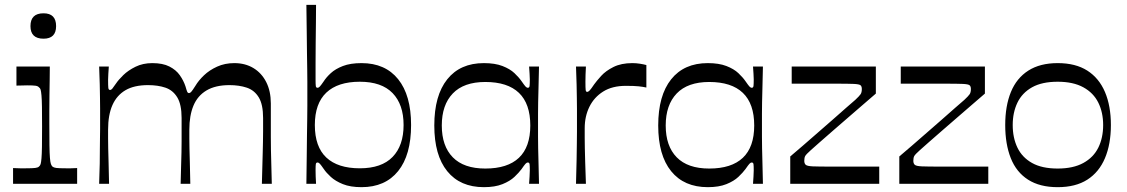

<svg xmlns="http://www.w3.org/2000/svg" viewBox="-20 -760 4661 794"><path d="M34 0V-65Q49 -64 62 -64Q75 -64 87 -64Q115 -64 126 -65.5Q137 -67 141 -71Q146 -75 148 -81.5Q150 -88 151.5 -105Q153 -122 153.5 -153Q154 -184 154 -236Q154 -287 153.5 -318Q153 -349 151.5 -365.5Q150 -382 148 -389Q146 -396 141 -399Q137 -404 127 -405.5Q117 -407 92 -407Q82 -407 71.5 -406.5Q61 -406 48 -406V-485H186Q186 -463 185.5 -431Q185 -399 184.5 -365Q184 -331 184 -301Q184 -271 184 -251Q184 -193 184.5 -159Q185 -125 186.5 -107Q188 -89 190.5 -82Q193 -75 197 -71Q202 -67 212.5 -65.5Q223 -64 252 -64Q262 -64 273.5 -64Q285 -64 299 -65V0ZM160 -600Q106 -600 106 -652Q106 -705 160 -705Q212 -705 212 -652Q212 -600 160 -600Z M390 0Q392 -49 392.5 -84Q393 -119 393 -144.5Q393 -170 393.5 -189.5Q394 -209 394 -227Q394 -245 394 -266Q394 -290 394 -311.5Q394 -333 393.5 -357Q393 -381 392.5 -411.5Q392 -442 390 -485H430Q429 -470 428 -455Q427 -440 427 -430Q427 -405 428 -396.5Q429 -388 435 -388Q440 -388 444.5 -393.5Q449 -399 460 -415Q470 -430 490 -449.5Q510 -469 540.5 -484Q571 -499 610 -499Q653 -499 680.5 -485Q708 -471 723.5 -449Q739 -427 747 -403Q752 -385 754.5 -380Q757 -375 762 -375Q766 -375 771 -380.5Q776 -386 788 -405Q801 -427 823.5 -448.5Q846 -470 878 -484.5Q910 -499 949 -499Q994 -499 1028 -478.5Q1062 -458 1081 -420.5Q1100 -383 1100 -332Q1100 -287 1100 -254Q1100 -221 1100 -193.5Q1100 -166 1100.5 -139Q1101 -112 1102 -78.5Q1103 -45 1104 0H1063Q1064 -44 1065 -75Q1066 -106 1066.5 -130Q1067 -154 1067.5 -174.5Q1068 -195 1068 -218Q1068 -241 1068 -272Q1068 -328 1050 -357.5Q1032 -387 1000.5 -397.5Q969 -408 929 -408Q871 -408 834 -386Q797 -364 780 -323Q763 -282 763 -224Q763 -204 763 -187Q763 -170 763.5 -147.5Q764 -125 765 -90Q766 -55 767 0H727Q728 -44 729 -75.5Q730 -107 730.5 -130.5Q731 -154 731 -175Q731 -196 731 -218.5Q731 -241 731 -272Q731 -328 713 -357.5Q695 -387 664 -397.5Q633 -408 592 -408Q535 -408 499 -387Q463 -366 445 -325.5Q427 -285 427 -224Q427 -204 427 -186.5Q427 -169 427.5 -146.5Q428 -124 429 -89Q430 -54 431 0Z M1475 14Q1429 14 1398 1.5Q1367 -11 1348 -28.5Q1329 -46 1319 -61Q1308 -77 1303 -82.5Q1298 -88 1293 -88Q1287 -88 1286 -81Q1285 -74 1285 -56Q1285 -45 1285.5 -30Q1286 -15 1287 0H1247Q1248 -65 1248.5 -115Q1249 -165 1249.5 -202.5Q1250 -240 1250.5 -269Q1251 -298 1251 -323Q1251 -348 1251 -372Q1251 -397 1251 -421Q1251 -445 1250.5 -474Q1250 -503 1249.5 -540Q1249 -577 1248.5 -626Q1248 -675 1247 -740H1287Q1287 -710 1286.5 -668.5Q1286 -627 1285.5 -582Q1285 -537 1285 -497Q1285 -457 1285 -429Q1285 -411 1286 -404Q1287 -397 1293 -397Q1298 -397 1303 -402.5Q1308 -408 1319 -424Q1329 -440 1348 -457.5Q1367 -475 1398 -487Q1429 -499 1475 -499Q1573 -499 1626.5 -432.5Q1680 -366 1680 -243Q1680 -119 1626.5 -52.5Q1573 14 1475 14ZM1468 -64Q1558 -64 1603.5 -111Q1649 -158 1649 -243Q1649 -328 1603.5 -375Q1558 -422 1468 -422Q1377 -422 1329.5 -377Q1282 -332 1282 -243Q1282 -153 1329.5 -108.5Q1377 -64 1468 -64Z M1981 14Q1883 14 1829.5 -52Q1776 -118 1776 -241Q1776 -365 1829.5 -432Q1883 -499 1981 -499Q2027 -499 2058 -487Q2089 -475 2107.5 -457.5Q2126 -440 2137 -424Q2148 -408 2153 -402.5Q2158 -397 2163 -397Q2169 -397 2170 -404.5Q2171 -412 2171 -432Q2171 -441 2170 -455.5Q2169 -470 2168 -485H2209Q2208 -434 2207 -398.5Q2206 -363 2205.5 -337Q2205 -311 2205 -289Q2205 -267 2205 -241Q2205 -216 2205 -194.5Q2205 -173 2205.5 -147.5Q2206 -122 2207 -86.5Q2208 -51 2209 0H2168Q2169 -15 2170 -30Q2171 -45 2171 -56Q2171 -74 2170 -81Q2169 -88 2163 -88Q2158 -88 2153 -82.5Q2148 -77 2137 -61Q2126 -46 2107.5 -28.5Q2089 -11 2058 1.5Q2027 14 1981 14ZM1987 -63Q2079 -63 2126 -107.5Q2173 -152 2173 -241Q2173 -331 2126 -376Q2079 -421 1987 -421Q1898 -421 1852.5 -373.5Q1807 -326 1807 -241Q1807 -156 1852.5 -109.5Q1898 -63 1987 -63Z M2362 0Q2364 -60 2364.5 -99.5Q2365 -139 2365.5 -166.5Q2366 -194 2366 -216Q2366 -238 2366 -263Q2366 -287 2366 -309Q2366 -331 2365.5 -355Q2365 -379 2364.5 -410Q2364 -441 2362 -485H2403Q2402 -469 2401.5 -451Q2401 -433 2401 -422Q2401 -396 2402 -388Q2403 -380 2408 -380Q2413 -380 2419 -386.5Q2425 -393 2437 -411Q2447 -425 2466 -446Q2485 -467 2517 -483Q2549 -499 2595 -499Q2611 -499 2626.5 -496.5Q2642 -494 2653 -491V-398Q2640 -401 2621.5 -403Q2603 -405 2568 -405Q2512 -405 2474.5 -381.5Q2437 -358 2417.5 -318.5Q2398 -279 2398 -230Q2398 -208 2398 -189.5Q2398 -171 2398.5 -148Q2399 -125 2400 -90Q2401 -55 2403 0Z M2907 14Q2809 14 2755.5 -52Q2702 -118 2702 -241Q2702 -365 2755.5 -432Q2809 -499 2907 -499Q2953 -499 2984 -487Q3015 -475 3033.5 -457.5Q3052 -440 3063 -424Q3074 -408 3079 -402.5Q3084 -397 3089 -397Q3095 -397 3096 -404.5Q3097 -412 3097 -432Q3097 -441 3096 -455.5Q3095 -470 3094 -485H3135Q3134 -434 3133 -398.5Q3132 -363 3131.5 -337Q3131 -311 3131 -289Q3131 -267 3131 -241Q3131 -216 3131 -194.5Q3131 -173 3131.5 -147.5Q3132 -122 3133 -86.5Q3134 -51 3135 0H3094Q3095 -15 3096 -30Q3097 -45 3097 -56Q3097 -74 3096 -81Q3095 -88 3089 -88Q3084 -88 3079 -82.5Q3074 -77 3063 -61Q3052 -46 3033.5 -28.5Q3015 -11 2984 1.5Q2953 14 2907 14ZM2913 -63Q3005 -63 3052 -107.5Q3099 -152 3099 -241Q3099 -331 3052 -376Q3005 -421 2913 -421Q2824 -421 2778.5 -373.5Q2733 -326 2733 -241Q2733 -156 2778.5 -109.5Q2824 -63 2913 -63Z M3248 0V-113Q3270 -131 3299.5 -157Q3329 -183 3361.5 -211Q3394 -239 3424.5 -266Q3455 -293 3479.5 -314.5Q3504 -336 3517 -347Q3534 -363 3539 -370.5Q3544 -378 3544 -392Q3544 -403 3538.5 -407.5Q3533 -412 3510 -413Q3487 -414 3434 -414Q3405 -414 3382.5 -414Q3360 -414 3330.5 -414Q3301 -414 3254 -414V-485H3602V-373Q3581 -355 3551 -329Q3521 -303 3488 -274.5Q3455 -246 3424 -219Q3393 -192 3368.5 -170.5Q3344 -149 3333 -139Q3314 -122 3310 -115Q3306 -108 3306 -95Q3306 -84 3312 -78.5Q3318 -73 3341.5 -72Q3365 -71 3419 -71Q3447 -71 3474 -71Q3501 -71 3535 -71Q3569 -71 3616 -71V0Z M3699 0V-113Q3721 -131 3750.5 -157Q3780 -183 3812.5 -211Q3845 -239 3875.5 -266Q3906 -293 3930.5 -314.5Q3955 -336 3968 -347Q3985 -363 3990 -370.5Q3995 -378 3995 -392Q3995 -403 3989.5 -407.5Q3984 -412 3961 -413Q3938 -414 3885 -414Q3856 -414 3833.5 -414Q3811 -414 3781.5 -414Q3752 -414 3705 -414V-485H4053V-373Q4032 -355 4002 -329Q3972 -303 3939 -274.5Q3906 -246 3875 -219Q3844 -192 3819.5 -170.5Q3795 -149 3784 -139Q3765 -122 3761 -115Q3757 -108 3757 -95Q3757 -84 3763 -78.5Q3769 -73 3792.5 -72Q3816 -71 3870 -71Q3898 -71 3925 -71Q3952 -71 3986 -71Q4020 -71 4067 -71V0Z M4354 14Q4280 14 4231.5 -17Q4183 -48 4160 -106Q4137 -164 4137 -243Q4137 -322 4160.5 -379.5Q4184 -437 4232.5 -468Q4281 -499 4354 -499Q4428 -499 4476.5 -468Q4525 -437 4549.5 -379.5Q4574 -322 4574 -243Q4574 -164 4549.5 -106Q4525 -48 4476.5 -17Q4428 14 4354 14ZM4354 -63Q4418 -63 4460 -86Q4502 -109 4522 -149.5Q4542 -190 4542 -243Q4542 -295 4522 -335.5Q4502 -376 4460 -399Q4418 -422 4354 -422Q4289 -422 4248 -399Q4207 -376 4187.5 -335.5Q4168 -295 4168 -243Q4168 -190 4187.5 -149.5Q4207 -109 4248 -86Q4289 -63 4354 -63Z"/></svg>

Font: Ojuju Medium
Style: Regular
Weight: 500
Designer: Chisaokwu Joboson, Mirko Velimirovic
Foundry: Udi Foundry
Version: Version 1.000